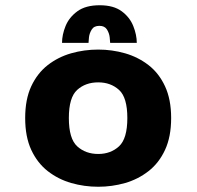

<svg xmlns="http://www.w3.org/2000/svg" viewBox="-20 -701 750 732"><path d="M354.5 11Q301.5 11 251.8 -3.2Q202 -17.5 162.2 -48.5Q122.5 -79.5 99.2 -129.5Q76 -179.5 76 -251Q76 -322.5 99.2 -372.2Q122.5 -422 162 -452.8Q201.5 -483.5 251.2 -497.8Q301 -512 354.5 -512Q407 -512 456.8 -497.8Q506.5 -483.5 546.2 -452.8Q586 -422 609.2 -372Q632.5 -322 632.5 -251Q632.5 -179.5 609.2 -129.5Q586 -79.5 546.2 -48.5Q506.5 -17.5 456.8 -3.2Q407 11 354.5 11ZM354.5 -114Q402 -114 433.8 -143.2Q465.5 -172.5 465.5 -251Q465.5 -329.5 433.8 -358.2Q402 -387 354.5 -387Q306 -387 274.2 -358.2Q242.5 -329.5 242.5 -251Q242.5 -172 274.5 -143Q306.5 -114 354.5 -114ZM216.5 -537.5Q216.5 -568.5 230 -601.8Q243.5 -635 275 -658Q306.5 -681 360 -681Q413 -681 444 -658Q475 -635 488.2 -601.5Q501.5 -568 501.5 -537.5H400Q400 -543 398.2 -558.8Q396.5 -574.5 387.8 -588.5Q379 -602.5 359 -602.5Q338.5 -602.5 329.8 -588.5Q321 -574.5 319.2 -558.8Q317.5 -543 317.5 -537.5Z"/></svg>

Font: League Mono
Style: Bold
Weight: 700
Width: 6
Designer: Tyler Finck
Foundry: The League of Moveable Type / Tyler Finck
Version: Version 2.300;RELEASE